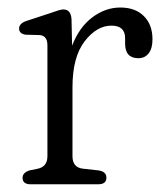

<svg xmlns="http://www.w3.org/2000/svg" viewBox="-20 -478 426 498"><path d="M165.5 -428 167 -359.5Q185.5 -407.5 219.5 -433Q253.5 -458.5 292 -458.5Q331 -458.5 353.2 -436.2Q375.5 -414 375.5 -376Q375.5 -352 365.5 -339.5Q355.5 -327 339 -327Q304.5 -327 304.5 -365V-379Q304.5 -411.5 269 -411.5Q231 -411.5 199.5 -370.8Q168 -330 168 -251.5V-73Q168 -43.5 195 -40.5L235.5 -36Q256 -33 256 -17Q256 0 234.5 0H59.5Q38.5 0 38.5 -17Q38.5 -30 56.5 -36L78.5 -40.5Q103 -46 103 -73V-360.5Q103 -385 83.5 -387L46.5 -388Q29.5 -390.5 29.5 -404Q29.5 -417.5 49.5 -424L110.5 -444Q122 -448 130.5 -450.8Q139 -453.5 144.5 -453.5Q164 -453.5 165.5 -428Z"/></svg>

Font: Fraunces 72pt SuperSoft Light
Style: Regular
Weight: 300
Version: Version 1.000;[0bf87f6ff]